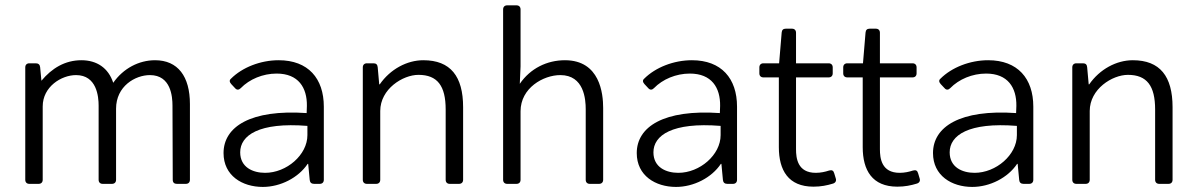

<svg xmlns="http://www.w3.org/2000/svg" viewBox="-20 -700 4557 731"><path d="M570.3 -470.7C508.8 -470.7 449.2 -439.5 411.1 -384.8C392.6 -441.4 348.6 -470.7 290 -470.7C227.5 -470.7 177.7 -440.4 137.7 -392.6L132.8 -444.3C131.8 -454.1 126 -459 116.2 -459H91.8C82 -459 76.2 -453.1 76.2 -443.4V-15.6C76.2 -5.9 82 0 91.8 0H127C136.7 0 142.6 -5.9 142.6 -15.6V-294.9C142.6 -370.1 213.9 -414.1 269.5 -414.1C348.6 -414.1 355.5 -332 355.5 -297.9V-15.6C355.5 -5.9 361.3 0 371.1 0H406.2C416 0 421.9 -5.9 421.9 -15.6V-286.1C421.9 -372.1 495.1 -414.1 550.8 -414.1C630.9 -414.1 636.7 -332 636.7 -297.9L637.7 -15.6C637.7 -4.9 643.6 0 653.3 0H687.5C697.3 0 703.1 -5.9 703.1 -15.6V-303.7C703.1 -409.2 657.2 -470.7 570.3 -470.7Z M1041 -470.7C971.7 -470.7 902.3 -443.4 859.4 -400.4C852.5 -394.5 853.5 -387.7 860.4 -379.9L875 -364.3C881.8 -356.4 889.6 -357.4 896.5 -364.3C929.7 -398.4 980.5 -419.9 1033.2 -419.9C1116.2 -419.9 1149.4 -366.2 1148.4 -296.9L1147.5 -269.5C934.6 -284.2 831.1 -217.8 831.1 -117.2C831.1 -31.2 902.3 11.7 980.5 11.7C1047.9 11.7 1116.2 -23.4 1151.4 -76.2H1153.3L1159.2 -14.6C1160.2 -4.9 1166 0 1175.8 0H1197.3C1207 0 1212.9 -5.9 1212.9 -15.6V-293.9C1212.9 -401.4 1153.3 -470.7 1041 -470.7ZM989.3 -42C943.4 -42 894.5 -62.5 894.5 -120.1C894.5 -184.6 965.8 -235.4 1150.4 -220.7V-185.5C1150.4 -110.4 1071.3 -42 989.3 -42Z M1591.8 -470.7C1529.3 -470.7 1465.8 -436.5 1425.8 -378.9H1423.8L1418 -444.3C1417 -454.1 1412.1 -459 1402.3 -459H1377C1367.2 -459 1361.3 -453.1 1361.3 -443.4V-15.6C1361.3 -5.9 1367.2 0 1377 0H1412.1C1421.9 0 1427.7 -5.9 1427.7 -15.6V-277.3C1427.7 -361.3 1513.7 -415 1573.2 -415C1645.5 -415 1676.8 -373 1676.8 -283.2V-15.6C1676.8 -5.9 1682.6 0 1692.4 0H1727.5C1737.3 0 1743.2 -5.9 1743.2 -15.6V-292C1743.2 -409.2 1695.3 -470.7 1591.8 -470.7Z M2130.9 -470.7C2062.5 -470.7 1999 -439.5 1959 -380.9L1961.9 -447.3V-664.1C1961.9 -673.8 1956.1 -679.7 1946.3 -679.7H1911.1C1901.4 -679.7 1895.5 -673.8 1895.5 -664.1V-15.6C1895.5 -5.9 1901.4 0 1911.1 0H1946.3C1956.1 0 1961.9 -5.9 1961.9 -15.6V-276.4C1961.9 -365.2 2048.8 -414.1 2113.3 -414.1C2204.1 -414.1 2210 -321.3 2210 -284.2V-15.6C2210 -5.9 2215.8 0 2225.6 0H2260.7C2270.5 0 2276.4 -5.9 2276.4 -15.6V-289.1C2276.4 -342.8 2264.6 -470.7 2130.9 -470.7Z M2614.3 -470.7C2544.9 -470.7 2475.6 -443.4 2432.6 -400.4C2425.8 -394.5 2426.8 -387.7 2433.6 -379.9L2448.2 -364.3C2455.1 -356.4 2462.9 -357.4 2469.7 -364.3C2502.9 -398.4 2553.7 -419.9 2606.4 -419.9C2689.5 -419.9 2722.7 -366.2 2721.7 -296.9L2720.7 -269.5C2507.8 -284.2 2404.3 -217.8 2404.3 -117.2C2404.3 -31.2 2475.6 11.7 2553.7 11.7C2621.1 11.7 2689.5 -23.4 2724.6 -76.2H2726.6L2732.4 -14.6C2733.4 -4.9 2739.3 0 2749 0H2770.5C2780.3 0 2786.1 -5.9 2786.1 -15.6V-293.9C2786.1 -401.4 2726.6 -470.7 2614.3 -470.7ZM2562.5 -42C2516.6 -42 2467.8 -62.5 2467.8 -120.1C2467.8 -184.6 2539.1 -235.4 2723.6 -220.7V-185.5C2723.6 -110.4 2644.5 -42 2562.5 -42Z M3136.7 -50.8C3122.1 -45.9 3104.5 -42 3085.9 -42C3016.6 -42 3010.7 -97.7 3010.7 -131.8V-405.3H3134.8C3144.5 -405.3 3150.4 -411.1 3150.4 -420.9V-443.4C3150.4 -453.1 3144.5 -459 3134.8 -459H3010.7V-575.2C3010.7 -585 3004.9 -590.8 2995.1 -590.8H2971.7C2961.9 -590.8 2957 -585.9 2956.1 -576.2L2946.3 -459H2886.7C2877 -459 2871.1 -453.1 2871.1 -443.4V-420.9C2871.1 -411.1 2877 -405.3 2886.7 -405.3H2945.3V-139.6C2945.3 -51.8 2981.4 10.7 3077.1 10.7C3105.5 10.7 3128.9 5.9 3151.4 -1C3161.1 -3.9 3165 -11.7 3162.1 -20.5L3156.2 -40C3153.3 -50.8 3147.5 -53.7 3136.7 -50.8Z M3456.1 -50.8C3441.4 -45.9 3423.8 -42 3405.3 -42C3335.9 -42 3330.1 -97.7 3330.1 -131.8V-405.3H3454.1C3463.9 -405.3 3469.7 -411.1 3469.7 -420.9V-443.4C3469.7 -453.1 3463.9 -459 3454.1 -459H3330.1V-575.2C3330.1 -585 3324.2 -590.8 3314.5 -590.8H3291C3281.2 -590.8 3276.4 -585.9 3275.4 -576.2L3265.6 -459H3206.1C3196.3 -459 3190.4 -453.1 3190.4 -443.4V-420.9C3190.4 -411.1 3196.3 -405.3 3206.1 -405.3H3264.6V-139.6C3264.6 -51.8 3300.8 10.7 3396.5 10.7C3424.8 10.7 3448.2 5.9 3470.7 -1C3480.5 -3.9 3484.4 -11.7 3481.4 -20.5L3475.6 -40C3472.7 -50.8 3466.8 -53.7 3456.1 -50.8Z M3742.2 -470.7C3672.9 -470.7 3603.5 -443.4 3560.5 -400.4C3553.7 -394.5 3554.7 -387.7 3561.5 -379.9L3576.2 -364.3C3583 -356.4 3590.8 -357.4 3597.7 -364.3C3630.9 -398.4 3681.6 -419.9 3734.4 -419.9C3817.4 -419.9 3850.6 -366.2 3849.6 -296.9L3848.6 -269.5C3635.7 -284.2 3532.2 -217.8 3532.2 -117.2C3532.2 -31.2 3603.5 11.7 3681.6 11.7C3749 11.7 3817.4 -23.4 3852.5 -76.2H3854.5L3860.4 -14.6C3861.3 -4.9 3867.2 0 3877 0H3898.4C3908.2 0 3914.1 -5.9 3914.1 -15.6V-293.9C3914.1 -401.4 3854.5 -470.7 3742.2 -470.7ZM3690.4 -42C3644.5 -42 3595.7 -62.5 3595.7 -120.1C3595.7 -184.6 3667 -235.4 3851.6 -220.7V-185.5C3851.6 -110.4 3772.5 -42 3690.4 -42Z M4293 -470.7C4230.5 -470.7 4167 -436.5 4127 -378.9H4125L4119.1 -444.3C4118.2 -454.1 4113.3 -459 4103.5 -459H4078.1C4068.4 -459 4062.5 -453.1 4062.5 -443.4V-15.6C4062.5 -5.9 4068.4 0 4078.1 0H4113.3C4123 0 4128.9 -5.9 4128.9 -15.6V-277.3C4128.9 -361.3 4214.8 -415 4274.4 -415C4346.7 -415 4377.9 -373 4377.9 -283.2V-15.6C4377.9 -5.9 4383.8 0 4393.6 0H4428.7C4438.5 0 4444.3 -5.9 4444.3 -15.6V-292C4444.3 -409.2 4396.5 -470.7 4293 -470.7Z"/></svg>

Font: Ed Sans Neue Light
Style: Regular
Weight: 300
Designer: Stephen Hutchings
Version: Version 1.004;PS 001.004;hotconv 1.0.88;makeotf.lib2.5.64775